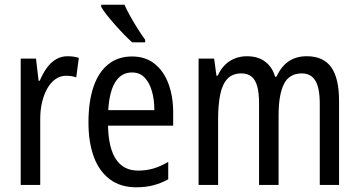

<svg xmlns="http://www.w3.org/2000/svg" viewBox="-20 -786 1527 816"><path d="M267 -547Q279 -547 291 -545.5Q303 -544 315 -540L304 -457Q294 -461 283 -462.5Q272 -464 260 -464Q237 -464 217 -450.5Q197 -437 182.5 -412.5Q168 -388 159.5 -354.5Q151 -321 151 -282V0H68V-537H133L144 -443H149Q162 -474 179 -497.5Q196 -521 218 -534Q240 -547 267 -547Z M541 -546Q598 -546 637 -515Q676 -484 696 -430Q716 -376 716 -308V-252H439Q441 -157 473 -109Q505 -61 567 -61Q602 -61 632.5 -70Q663 -79 695 -98V-24Q664 -7 631.5 1.5Q599 10 559 10Q491 10 445.5 -25Q400 -60 378 -121.5Q356 -183 356 -265Q356 -355 377.5 -417.5Q399 -480 440.5 -513Q482 -546 541 -546ZM541 -478Q496 -478 470.5 -438Q445 -398 440 -318H636Q636 -363 625.5 -399Q615 -435 594.5 -456.5Q574 -478 541 -478ZM509 -766Q519 -743 534.5 -715.5Q550 -688 566.5 -662Q583 -636 597 -617V-606H542Q527 -619 508 -638.5Q489 -658 470 -679.5Q451 -701 435 -721Q419 -741 410 -757V-766Z M1284 -547Q1354 -547 1387.5 -500.5Q1421 -454 1421 -357V0H1339V-345Q1339 -413 1320 -443.5Q1301 -474 1263 -474Q1209 -474 1186.5 -428.5Q1164 -383 1164 -296V0H1081V-347Q1081 -392 1073 -420Q1065 -448 1048.5 -461Q1032 -474 1006 -474Q967 -474 945.5 -450Q924 -426 915.5 -382.5Q907 -339 907 -280V0H824V-537H890L900 -464H905Q918 -492 936 -510Q954 -528 978 -537.5Q1002 -547 1029 -547Q1077 -547 1107.5 -523.5Q1138 -500 1149 -460H1155Q1175 -504 1207 -525.5Q1239 -547 1284 -547Z"/></svg>

Font: Noto Sans Display Condensed
Style: Regular
Weight: 400
Width: 3
Designer: Monotype Design Team
Foundry: Monotype Imaging Inc.
Version: Version 2.003